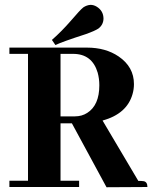

<svg xmlns="http://www.w3.org/2000/svg" viewBox="-20 -786 640 807"><path d="M312.5 0V-26.4H234.4V-267.6H282.2L427.7 1L599.6 0Q599.6 -21.5 584 -24.4Q579.1 -25.4 574.2 -25.4H561.5L411.1 -279.3Q513.7 -307.6 537.1 -390.6Q543 -411.1 543 -432.6Q543 -504.9 478.5 -548.8Q423.8 -585.9 345.7 -585.9H19.5V-559.6H97.7V-26.4H19.5V0ZM287.1 -559.6Q367.2 -559.6 390.6 -480.5Q397.5 -455.1 397.5 -427.7Q397.5 -343.8 346.7 -311.5Q324.2 -296.9 294.9 -296.9H234.4V-559.6ZM393.6 -666Q414.1 -681.6 415 -707Q415 -740.2 386.7 -757.8Q374 -765.6 360.4 -765.6Q344.7 -764.6 330.1 -754.9Q317.4 -745.1 277.3 -698.2Q239.3 -654.3 198.2 -618.2L212.9 -596.7Q241.2 -610.4 340.8 -642.6Q378.9 -656.2 393.6 -666Z"/></svg>

Font: Abhaya Libre ExtraBold
Style: Regular
Weight: 800
Designer: Pushpananda Ekanayake, Sol Matas, Pathum Egodawatta
Foundry: Mooniak
Version: Version 1.050 ; ttfautohint (v1.6)